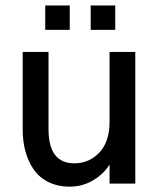

<svg xmlns="http://www.w3.org/2000/svg" viewBox="-20 -680 598 711"><path d="M147.5 -569.3V-659.7H238.3V-569.3ZM315.9 -569.3V-659.7H406.7V-569.3ZM238.3 11.2Q193.4 11.2 158.9 -6.1Q124.5 -23.4 104.2 -53.2Q84 -83 74 -120.1Q64 -157.2 64 -199.7V-487.8H159.7V-201.2Q159.7 -75.2 255.4 -75.2Q310.1 -75.2 347.9 -115Q385.7 -154.8 385.7 -229.5V-487.8H481V0H385.7V-70.8Q364.3 -35.6 324.7 -12.2Q285.2 11.2 238.3 11.2Z"/></svg>

Font: HK Grotesk Medium
Style: Regular
Weight: 500
Designer: Alfredo Marco Pradil and Stefan Peev
Foundry: Hanken Design Co.
Version: Version 1.045;PS 001.045;hotconv 1.0.88;makeotf.lib2.5.64775